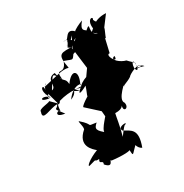

<svg xmlns="http://www.w3.org/2000/svg" viewBox="-182 -749 1049 1092"><g transform="rotate(-30 342.5 -203.0)"><path d="M116 -300C107 -291 41 -291 45 -271C23 -213 103 -265 147 -262C130 -230 106 -262 160 -193C83 -203 139 -241 143 -217C148 -287 154 -240 169 -271C249 -295 314 -278 317 -283C277 -253 279 -240 339 -273C324 -221 289 -181 364 -238C318 -219 258 -177 268 -172L346 -101L349 -66C331 -43 264 23 323 27C333 -15 297 -43 312 19C262 -21 258 -33 289 -60C216 -71 278 -54 204 -118C201 -105 213 -83 208 -62C128 7 192 60 212 77C147 102 115 135 132 133C214 108 134 137 229 124C192 81 153 107 205 117C170 162 219 137 205 167C249 218 246 148 254 170C324 179 384 175 372 166C375 217 373 202 416 161C412 130 410 182 442 194C481 89 436 78 394 54C376 28 417 23 430 25C418 48 440 -2 377 85C395 22 401 -29 407 -53C465 -52 462 -77 472 -96C432 -28 495 -33 483 -78C456 -110 544 -182 561 -196L431 -145C507 -141 516 -182 531 -159C516 -164 556 -171 583 -190C589 -202 670 -242 665 -209C620 -223 675 -238 638 -203C611 -220 654 -308 646 -213L685 -202C671 -224 636 -212 649 -243C643 -252 627 -264 612 -281C581 -287 526 -330 566 -337C568 -280 516 -370 550 -364L577 -480L646 -572C567 -576 543 -533 520 -518C551 -486 538 -526 574 -448C584 -481 610 -515 590 -524C603 -494 550 -568 547 -506C591 -592 578 -533 563 -576C580 -601 513 -599 548 -497C490 -511 554 -590 500 -542C497 -550 463 -554 507 -604C484 -597 444 -576 443 -570C398 -616 384 -540 372 -555C395 -542 319 -563 380 -550C350 -493 365 -497 361 -519C383 -547 325 -500 394 -503C314 -502 285 -517 307 -409C269 -420 226 -403 134 -383C156 -400 151 -423 114 -335C163 -417 75 -399 137 -310C105 -356 47 -325 124 -313C156 -350 97 -284 132 -339L153 -263ZM398 -322C323 -308 286 -260 329 -271C239 -297 245 -289 297 -263C240 -324 302 -274 228 -245C283 -321 339 -291 315 -291C355 -366 316 -401 264 -327C261 -376 238 -344 223 -423C155 -418 201 -352 160 -345C216 -433 204 -433 243 -371C232 -459 272 -373 301 -457C366 -435 340 -427 391 -494C334 -480 406 -486 378 -482C362 -506 461 -560 409 -522C421 -522 358 -582 379 -521L414 -560L365 -462L383 -468L397 -356L344 -281Z"/></g></svg>

Font: Hussar Lance
Style: Italic
Weight: 700
Foundry: Cannot Into Space Fonts, PlusOne Fonts
Version: Version 2.27